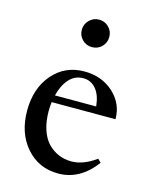

<svg xmlns="http://www.w3.org/2000/svg" viewBox="-103 -714 623 794"><g transform="rotate(15 209.0 -317.5)"><path d="M222.2 -529.8Q197.8 -529.8 180.7 -546.9Q163.6 -564 163.6 -588.9Q163.6 -612.8 180.9 -630.1Q198.2 -647.5 222.2 -647.5Q247.1 -647.5 264.2 -630.4Q281.2 -613.3 281.2 -588.9Q281.2 -564 264.2 -546.9Q247.1 -529.8 222.2 -529.8ZM222.7 11.2Q138.7 11.2 85.2 -50Q31.7 -111.3 31.7 -207.5Q31.7 -303.2 84.2 -364Q136.7 -424.8 219.7 -424.8Q293.9 -424.8 344 -379.4Q394 -334 394 -267.1H120.6Q118.2 -245.1 118.2 -229Q118.2 -183.6 129.9 -148.7Q141.6 -113.8 162.1 -93Q182.6 -72.3 207.8 -61.8Q232.9 -51.3 262.2 -51.3Q313 -51.3 367.2 -90.8L381.3 -77.1Q315.4 11.2 222.7 11.2ZM222.7 -396.5Q185.5 -396.5 161.4 -368.9Q137.2 -341.3 126.5 -297.4H303.2Q298.3 -345.2 276.9 -370.8Q255.4 -396.5 222.7 -396.5Z"/></g></svg>

Font: Elstob 18pt Medium
Style: Regular
Weight: 500
Designer: Peter S. Baker
Version: Version 1.015